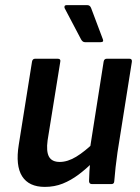

<svg xmlns="http://www.w3.org/2000/svg" viewBox="-20 -722 550 753"><path d="M155.8 11Q93.3 11 66.8 -30.6Q40.3 -72.3 53.6 -154.4L105.6 -480.5Q107.6 -491.7 118.1 -491.7H205.8Q218.9 -491.7 216.5 -480.5L166.7 -171.7Q160.8 -128 172.1 -107.5Q183.5 -86.9 214.4 -86.9Q245.1 -86.9 278.7 -107.2Q312.3 -127.5 353.4 -167.4L347.6 -89Q318.6 -60.2 288.5 -37.5Q258.4 -14.9 226 -1.9Q193.6 11 155.8 11ZM341 0Q329.9 0 329.2 -11.1Q329.5 -29.7 330.8 -50.6Q332.1 -71.6 334.8 -92.2L332.3 -136.2L386.5 -480.5Q388.5 -491.7 399 -491.7H487.4Q498.5 -491.7 497.2 -479.9L440.8 -124.6Q436.5 -94.8 433.3 -66Q430.1 -37.1 428.1 -11.1Q427.7 0 416.7 0ZM313.1 -556.6Q303.9 -556.6 297.8 -567.8L233.5 -690Q231.8 -694.4 233.4 -698.1Q235.1 -701.8 240.2 -701.8H322.9Q333.1 -701.8 337.5 -690L383.5 -567.8Q387.9 -556.6 374.5 -556.6Z"/></svg>

Font: Sofia Sans Semi Condensed
Style: Italic
Weight: 400
Italic angle: -9°
Designer: Botio Nikoltchev, Ani Petrova
Foundry: lettersoup
Version: Version 4.101